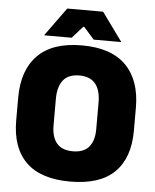

<svg xmlns="http://www.w3.org/2000/svg" viewBox="-57 -875 761 941"><g transform="rotate(5 323.5 -405.0)"><path d="M323.5 16.5Q178 16.5 106 -54.2Q34 -125 34 -259V-372Q34 -506.5 106.5 -580Q179 -653.5 323.5 -653.5Q468 -653.5 540.5 -580Q613 -506.5 613 -372V-259Q613 -125 541 -54.2Q469 16.5 323.5 16.5ZM323.5 -132.5Q377 -132.5 402.8 -163.2Q428.5 -194 428.5 -250V-381.5Q428.5 -441.5 402.8 -473.5Q377 -505.5 323.5 -505.5Q270 -505.5 244.2 -473.5Q218.5 -441.5 218.5 -381.5V-250Q218.5 -194 244.2 -163.2Q270 -132.5 323.5 -132.5ZM235.5 -827H412L512 -689V-686.5H378L326 -745H321.5L269.5 -686.5H135.5V-689Z"/></g></svg>

Font: Anek Odia ExtraBold
Style: Regular
Weight: 800
Designer: Yesha Goshar & Mahesh Sahu (Odia), Yesha Goshar (Latin)
Foundry: Ek Type
Version: Version 1.003